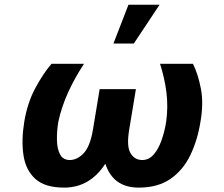

<svg xmlns="http://www.w3.org/2000/svg" viewBox="-20 -806 976 835"><path d="M676.1 -528.4H819.2Q841.6 -483.7 853.7 -420.1Q865.8 -356.5 851.9 -277Q839.1 -196.4 807.7 -131.2Q776.3 -66.1 721.4 -28.1Q666.5 9.9 583.5 9.9Q471.6 9.9 438.2 -94.1Q370.7 9.9 258.9 9.9Q175.4 9.9 133.5 -28.2Q91.6 -66.4 82 -131.6Q72.4 -196.7 85.6 -277Q99.1 -358.3 133 -421.7Q166.9 -485.1 203.8 -528.4H345.2Q304.3 -465.9 276.1 -403.9Q247.9 -342 233.7 -277Q226.9 -235.1 227.6 -196.9Q228.3 -158.7 241.3 -134.4Q254.3 -110.1 283.4 -110.1Q316.1 -110.1 344.1 -139.9Q372.2 -169.7 384.2 -242.2L413.4 -418.3H571L541.9 -242.2Q529.8 -169.7 547.6 -139.9Q565.3 -110.1 598.7 -110.1Q627.5 -110.1 648.3 -133.9Q669 -157.7 682.5 -195.8Q696 -234 702.8 -277Q711.6 -342 703.8 -404.1Q696 -466.3 676.1 -528.4ZM473.4 -616.8 538.7 -785.5H674L562.1 -616.8Z"/></svg>

Font: Inter UI
Style: Bold Italic
Weight: 700
Italic angle: 9.39999°
Designer: Rasmus Andersson
Foundry: rsms
Version: 3.2;8d6f07862